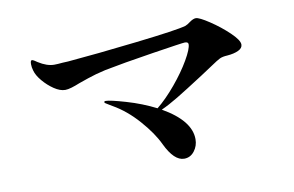

<svg xmlns="http://www.w3.org/2000/svg" viewBox="-61 -703 1121 732"><g transform="rotate(-10 500.0 -337.0)"><path d="M888 -468Q888 -454 871 -446Q854 -438 828 -436Q809 -435 798.5 -430Q788 -425 763 -408L716 -377Q648 -333 611.5 -311Q575 -289 546 -276Q653 -215 653 -143Q653 -117 637.5 -97Q622 -77 598 -77Q559 -77 526 -146Q505 -191 460 -242Q415 -293 364 -322Q356 -327 349 -331Q342 -335 338.5 -337.5Q335 -340 335 -342Q335 -346 341 -346Q358 -346 418 -328.5Q478 -311 531 -284Q567 -313 604.5 -358Q642 -403 666 -444.5Q690 -486 690 -504Q690 -513 677 -513Q668 -513 549 -494.5Q430 -476 360 -462Q320 -453 290 -442.5Q260 -432 254 -430Q237 -423 222 -418.5Q207 -414 197 -414Q177 -414 154 -429.5Q131 -445 112.5 -467Q94 -489 89 -508Q85 -521 85 -533Q85 -548 91 -548Q94 -548 100.5 -544Q107 -540 111 -537Q144 -516 172 -516Q185 -516 205 -518L226 -519Q334 -528 495 -546.5Q656 -565 690 -575Q700 -579 710 -587Q724 -597 734 -597Q747 -597 785.5 -571.5Q824 -546 856 -515.5Q888 -485 888 -468Z"/></g></svg>

Font: Shippori Mincho
Style: Bold
Weight: 700
Designer: FONTDASU
Foundry: FONTDASU / Google Inc. / but / Adobe
Version: Version 3.110; ttfautohint (v1.8.3)